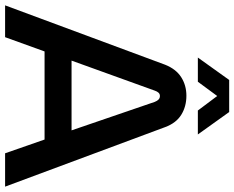

<svg xmlns="http://www.w3.org/2000/svg" viewBox="-103 -817 920 754"><g transform="rotate(90 357.0 -440.0)"><path d="M1 0 234 -628Q251 -671 283 -691.5Q315 -712 356 -712Q398 -712 430.5 -692Q463 -672 479 -629L713 0H582L528 -155H182L126 0ZM218 -261H492L380 -588Q376 -598 370.5 -603Q365 -608 357 -608Q349 -608 344 -602.5Q339 -597 336 -588ZM206 -757 294 -880H420L508 -757H414L357 -833L301 -757Z"/></g></svg>

Font: MuseoModerno SemiBold Medium
Style: Regular
Weight: 500
Version: Version 1.001